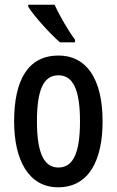

<svg xmlns="http://www.w3.org/2000/svg" viewBox="-20 -786 496 816"><path d="M212 -766H100V-757C126 -716 196 -639 235 -606H299V-617C272 -653 232 -721 212 -766ZM416 -270C416 -453 346 -550 229 -550C98 -550 40 -444 40 -270C40 -107 101 10 227 10C360 10 416 -108 416 -270ZM137 -270C137 -402 164 -466 228 -466C292 -466 320 -402 320 -270C320 -138 292 -74 228 -74C165 -74 137 -140 137 -270Z"/></svg>

Font: Noto Sans Malayalam ExtraCondensed Medium
Style: Regular
Weight: 500
Width: 2
Designer: Jelle Bosma - Monotype Design Team
Foundry: Monotype Imaging Inc.
Version: Version 2.104